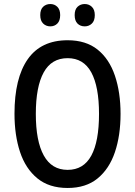

<svg xmlns="http://www.w3.org/2000/svg" viewBox="-20 -924 671 954"><path d="M579 -358Q579 -251 551 -168Q523 -85 465 -37.5Q407 10 316 10Q224 10 165.5 -38Q107 -86 79.5 -169Q52 -252 52 -359Q52 -536 118 -630Q184 -724 316 -724Q407 -724 465 -677.5Q523 -631 551 -548Q579 -465 579 -358ZM158 -358Q158 -223 197.5 -151.5Q237 -80 316 -80Q395 -80 433.5 -150.5Q472 -221 472 -358Q472 -494 433.5 -564.5Q395 -635 316 -635Q236 -635 197 -564Q158 -493 158 -358ZM180 -849Q180 -877 194.5 -890.5Q209 -904 230 -904Q251 -904 265 -890Q279 -876 279 -849Q279 -821 265 -807Q251 -793 230 -793Q209 -793 194.5 -807Q180 -821 180 -849ZM351 -849Q351 -877 365.5 -890.5Q380 -904 401 -904Q422 -904 436.5 -890Q451 -876 451 -849Q451 -821 436.5 -807Q422 -793 401 -793Q379 -793 365 -807Q351 -821 351 -849Z"/></svg>

Font: Noto Sans Malayalam Condensed Medium
Style: Regular
Weight: 500
Width: 3
Designer: Jelle Bosma - Monotype Design Team
Foundry: Monotype Imaging Inc.
Version: Version 2.104; ttfautohint (v1.8.4.7-5d5b)